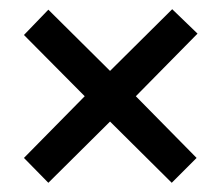

<svg xmlns="http://www.w3.org/2000/svg" viewBox="-20 -562 480 417"><path d="M354 -542 219 -408 85 -541 32 -486 164 -353 32 -219 85 -165 219 -298 353 -165 407 -219 275 -353 409 -489Z"/></svg>

Font: Noto Sans Gujarati ExtraCondensed Medium
Style: Regular
Weight: 500
Width: 2
Designer: Jelle Bosma - Monotype Design Team, Universal Thirst
Foundry: Monotype Imaging Inc.
Version: Version 2.106